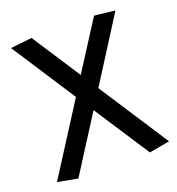

<svg xmlns="http://www.w3.org/2000/svg" viewBox="-130 -801 855 927"><g transform="rotate(-20 297.5 -337.5)"><path d="M296.9 -445.8 455.1 -692.9 561 -681.2 355 -356.9 587.9 1 482.9 20 296.9 -265.1 115.2 20 12.2 1 238.8 -354 24.9 -683.1 134.8 -694.8Z"/></g></svg>

Font: Preahvihear
Style: Regular
Weight: 400
Designer: Danh Hong
Version: Version 8.002; ttfautohint (v1.8.3)